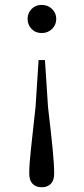

<svg xmlns="http://www.w3.org/2000/svg" viewBox="-20 -551 348 799"><path d="M153.5 -530.6Q179.4 -530.6 196.8 -513.4Q214.1 -496.2 214.1 -472.2Q214.1 -448 196.8 -430.7Q179.4 -413.5 153.5 -413.5Q127.7 -413.5 111.2 -430.7Q94.8 -448 94.8 -472.2Q94.8 -496.2 111.2 -513.4Q127.7 -530.6 153.5 -530.6ZM153.5 228.2Q129.4 228.2 115.6 213.9Q101.7 199.5 101.7 171.7Q101.7 131.8 109.1 66.1Q116.4 0.5 128 -106.8L140.6 -301H167.1L179.7 -106.8Q192.3 0.5 198.8 66.1Q205.4 131.8 205.4 171.7Q205.4 199.5 191.6 213.9Q177.7 228.2 153.5 228.2Z"/></svg>

Font: Noto Serif KR ExtraLight
Style: Regular
Weight: 200
Designer: Ryoko NISHIZUKA 西塚涼子 (kana & ideographs); Frank Grießhammer (Latin, Greek & Cyrillic); Wenlong ZHANG 张文龙 (bopomofo); San
Foundry: Adobe
Version: Version 2.002-H1;hotconv 1.1.0;makeotfexe 2.6.0